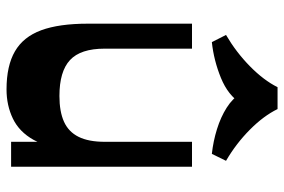

<svg xmlns="http://www.w3.org/2000/svg" viewBox="-161 -695 870 588"><g transform="rotate(90 274.0 -401.0)"><path d="M253.8 14Q181.5 14 137.1 -11.8Q92.8 -37.5 72.6 -92.3Q52.5 -147 52.5 -234.8V-554H129V-286.5Q129 -212.7 163.9 -180.4Q198.7 -148 274 -148Q321.7 -148 352.8 -162Q383.8 -176 399 -206.6Q414.3 -237.2 414.3 -287.2L432.8 -185Q432.8 -112.5 408.3 -68.8Q383.8 -25 343.3 -5.5Q302.8 14 253.8 14ZM414.3 0V-554H490.7V0ZM109 -614.8 87 -658.2Q140 -689.2 182.9 -731.4Q225.8 -773.5 247 -816H314Q335 -773 377.4 -731Q419.7 -689 472.5 -658.2L451.2 -614.8Q412.5 -619 375.5 -630.5Q338.5 -642 309.7 -660.3Q281 -678.5 266.2 -703.5H296.2Q272 -664.5 218.6 -642.6Q165.2 -620.8 109 -614.8Z"/></g></svg>

Font: Savate ExtraLight
Style: Regular
Weight: 200
Designer: Max Esnée
Foundry: Plomb Type
Version: Version 2.000